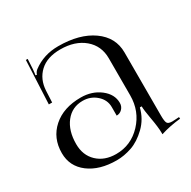

<svg xmlns="http://www.w3.org/2000/svg" viewBox="-140 -740 882 885"><g transform="rotate(-30 301.5 -297.5)"><path d="M440.4 -418Q440.4 -484.4 392.6 -524.9Q344.7 -565.4 266.6 -565.4Q196.3 -565.4 157.2 -528.8Q118.2 -492.2 115.2 -432.6L112.3 -372.1H94.7L105.5 -602.5H115.2L112.3 -550.8Q110.4 -527.3 108.4 -519.5L115.2 -517.6Q120.1 -532.2 130.9 -540Q188.5 -583 265.6 -583Q378.9 -583 447.8 -534.2Q516.6 -485.4 516.6 -405.3V-69.3Q516.6 -39.1 522 -29.3Q527.3 -19.5 548.8 -19.5L568.4 -20.5L585 -21.5L585.9 -12.7Q528.3 -6.8 479.5 8.8V1Q479.5 -28.3 468.8 -86.9Q460.9 -130.9 460.9 -150.4H451.2Q437.5 -95.7 398.4 -58.1Q359.4 -20.5 318.4 -6.3Q277.3 7.8 238.3 7.8Q146.5 7.8 90.3 -34.7Q34.2 -77.1 34.2 -147.5Q34.2 -227.5 89.8 -276.9Q145.5 -326.2 237.3 -326.2Q296.9 -326.2 339.4 -293.5Q381.8 -260.7 381.8 -214.8Q381.8 -196.3 369.6 -183.6Q357.4 -170.9 339.8 -170.9V-216.8Q339.8 -254.9 309.6 -281.7Q279.3 -308.6 237.3 -308.6Q180.7 -308.6 146.5 -265.1Q112.3 -221.7 112.3 -150.4Q112.3 -90.8 150.4 -54.7Q188.5 -18.6 250 -18.6Q329.1 -18.6 384.8 -77.6Q440.4 -136.7 440.4 -220.7Z"/></g></svg>

Font: FoglihtenNo07
Style: Regular
Weight: 500
Designer: gluk (gluksza@wp.pl)
Foundry: gluk (gluksza@wp.pl)
Version: Version 0.871